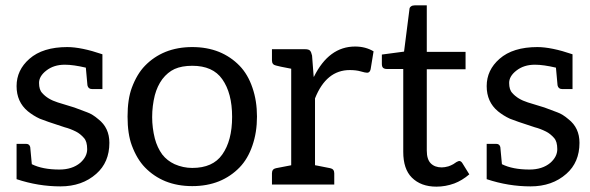

<svg xmlns="http://www.w3.org/2000/svg" viewBox="-20 -690 2208 718"><path d="M231 -514Q284 -514 363 -487V-357H324Q310 -357 307 -371L301 -437Q254 -448 223 -448H222Q181 -448 153 -426Q126 -405 126 -380Q126 -354 138 -342Q158 -319 196 -307L258 -288L306 -270Q326 -263 348 -244Q389 -212 389 -156Q389 -83 340 -40Q287 7 206 7Q123 7 42 -20V-152H78Q90 -152 93 -140L99 -76Q139 -56 202 -56Q250 -56 280 -81Q306 -104 306 -132Q306 -161 294 -174Q280 -190 264 -198Q242 -209 222 -214Q148 -238 129 -246Q105 -257 84 -274Q42 -309 42 -368Q42 -428 90 -470Q140 -514 232 -514Z M799 -496Q843 -478 876 -444Q907 -412 924 -362Q941 -313 941 -254Q941 -195 924 -146Q907 -96 876 -64Q843 -30 799 -12Q754 6 699 6Q644 6 599 -12Q555 -30 522 -64Q492 -95 473 -146Q457 -189 457 -254Q457 -319 473 -362Q492 -413 522 -444Q555 -478 599 -496Q644 -514 699 -514Q754 -514 799 -496ZM811 -112Q848 -164 848 -253Q848 -342 811 -394Q776 -444 699 -444Q660 -444 633 -432Q607 -420 587 -394Q568 -368 559 -334Q549 -294 549 -252Q549 -212 559 -172Q568 -138 587 -112Q605 -89 633 -76Q665 -62 699 -62Q776 -62 811 -112Z M1154 -403Q1210 -516 1308 -516Q1347 -516 1377 -498L1366 -431Q1363 -418 1353 -418Q1346 -418 1329 -423Q1312 -428 1288 -428Q1200 -428 1158 -322V-72Q1150 -74 1215 -61Q1230 -58 1230 -42V0H997V-42Q997 -58 1012 -61L1069 -72V-433Q1021 -442 1012 -445Q997 -448 997 -464V-506H1120Q1134 -506 1139 -501Q1144 -496 1147 -482L1153 -403Z M1520 -26Q1488 -58 1488 -122V-432H1427Q1418 -432 1413 -436Q1408 -440 1408 -451V-486L1491 -497L1511 -654Q1511 -662 1517 -666Q1522 -670 1531 -670H1576V-496H1721V-431H1576V-127Q1576 -94 1591 -79Q1606 -64 1632 -64Q1643 -64 1657 -68Q1666 -71 1675 -76L1687 -84Q1695 -88 1697 -88Q1704 -88 1709 -80L1735 -38Q1708 -15 1679 -4Q1646 8 1612 8Q1554 8 1520 -26Z M1989 -514Q2042 -514 2121 -487V-357H2082Q2068 -357 2065 -371L2059 -437Q2012 -448 1981 -448H1980Q1939 -448 1911 -426Q1884 -405 1884 -380Q1884 -354 1896 -342Q1916 -319 1954 -307L2016 -288L2064 -270Q2084 -263 2106 -244Q2147 -212 2147 -156Q2147 -83 2098 -40Q2045 7 1964 7Q1881 7 1800 -20V-152H1836Q1848 -152 1851 -140L1857 -76Q1897 -56 1960 -56Q2008 -56 2038 -81Q2064 -104 2064 -132Q2064 -161 2052 -174Q2038 -190 2022 -198Q2000 -209 1980 -214Q1906 -238 1887 -246Q1863 -257 1842 -274Q1800 -309 1800 -368Q1800 -428 1848 -470Q1898 -514 1990 -514Z"/></svg>

Font: Aleo
Style: Regular
Weight: 400
Designer: Alessio Laiso
Version: Version 1.1